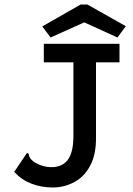

<svg xmlns="http://www.w3.org/2000/svg" viewBox="-20 -817 590 850"><path d="M214 13Q163 13 119 -4Q75 -21 43 -56L94 -132L100 -140L107 -136Q108 -127 111.5 -120Q115 -113 128 -102Q165 -77 208 -77Q256 -77 280.5 -110Q305 -143 305 -216V-541H174V-623H509V-541H405V-211Q406 -133 379 -83Q352 -33 307.5 -10Q263 13 214 13ZM204 -651 167 -700 337 -797H367L537 -701L500 -651L353 -718Z"/></svg>

Font: Inconsolata SemiExpanded SemiBold
Style: Regular
Weight: 600
Width: 6
Monospace: yes
Designer: Raph Levien, Cyreal, Brenton Simpson
Foundry: Raph Levien, Cyreal, Google
Version: Version 3.001; ttfautohint (v1.8.2.53-6de2)